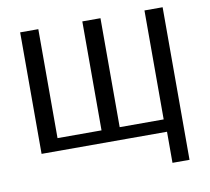

<svg xmlns="http://www.w3.org/2000/svg" viewBox="-87 -747 1103 1010"><g transform="rotate(-10 464.5 -241.5)"><path d="M754 0H84V-649H181V-67H416V-649H513V-67H748V-649H845V166H754Z"/></g></svg>

Font: Play
Style: Regular
Weight: 400
Designer: Jonas Hecksher
Foundry: Jonas Hecksher, Playtypeª, e-types AS
Version: Version 1.002